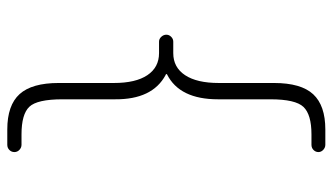

<svg xmlns="http://www.w3.org/2000/svg" viewBox="-218 -592 935 540"><g transform="rotate(90 250.0 -322.5)"><path d="M97.7 -301.8Q89.8 -301.8 84 -308.1Q78.1 -314.5 78.1 -322.3Q78.1 -330.1 84 -335.9Q89.8 -341.8 97.7 -341.8H129.9Q169.9 -341.8 191.9 -375Q213.9 -408.2 213.9 -469.7V-625Q213.9 -701.2 245.6 -735.4Q277.3 -769.5 344.7 -769.5H387.7Q395.5 -769.5 401.9 -763.7Q408.2 -757.8 408.2 -750Q408.2 -742.2 402.3 -736.3Q396.5 -730.5 387.7 -730.5H358.4Q302.7 -730.5 281.2 -708Q259.8 -685.5 259.8 -615.2V-467.8Q259.8 -359.4 189.5 -324.2L188.5 -322.3L189.5 -321.3Q190.4 -320.3 191.4 -320.3Q260.7 -283.2 259.8 -177.7V-30.3Q259.8 41 280.8 63Q301.8 85 358.4 85H387.7Q395.5 85 401.9 90.8Q408.2 96.7 408.2 105Q408.2 113.3 402.3 119.1Q396.5 125 387.7 125H344.7Q276.4 125 245.1 90.3Q213.9 55.7 213.9 -19.5V-174.8Q213.9 -236.3 191.9 -269Q169.9 -301.8 129.9 -301.8Z"/></g></svg>

Font: Rounded-X Mgen+ 1m light
Style: Regular
Weight: 200
Designer: [Source Han Sans]
Ryoko NISHIZUKA  (kana & ideographs); Paul D. Hunt (Latin, Greek & Cyrillic); Wenlong ZHANG  (bopomofo
Version: Version 1.059.20150602